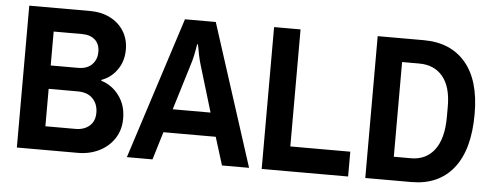

<svg xmlns="http://www.w3.org/2000/svg" viewBox="-47 -806 2371 925"><g transform="rotate(5 1138.5 -343.0)"><path d="M60 0V-686H355Q409 -686 451.5 -664.5Q494 -643 518 -604.5Q542 -566 542 -516Q542 -459 512.5 -417.5Q483 -376 437 -360V-356Q490 -340 524 -294Q558 -248 558 -184Q558 -128 530.5 -86.5Q503 -45 457 -22.5Q411 0 355 0ZM334 -114Q375 -114 401 -136.5Q427 -159 427 -200Q427 -242 401.5 -268.5Q376 -295 328 -295H188V-114ZM320 -408Q364 -408 387.5 -432Q411 -456 411 -493Q411 -531 388 -551.5Q365 -572 326 -572H188V-408Z M813 -686H962L1183 0H1052L1010 -135H757L716 0H592ZM906 -478Q896 -512 886 -571H882Q872 -508 862 -478L792 -249H975Z M1244 0V-686H1372V-120H1662V0Z M1745 0V-686H1968Q2098 -686 2170.5 -601Q2243 -516 2243 -353Q2243 -180 2171 -90Q2099 0 1968 0ZM1956 -114Q2029 -114 2070 -168.5Q2111 -223 2111 -328V-378Q2111 -473 2070 -522.5Q2029 -572 1956 -572H1873V-114Z"/></g></svg>

Font: AXENEO7
Style: Regular
Weight: 400
Designer: Hector Gatti, Simon Guibord
Foundry: Omnibus-Type, Jean-Christophe Thérien
Version: Version 1.000